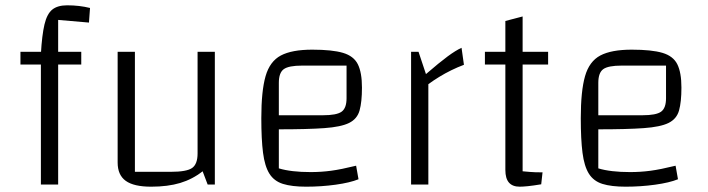

<svg xmlns="http://www.w3.org/2000/svg" viewBox="-20 -695 2667 723"><path d="M199 0H134V-492Q138 -563 147.5 -603Q157 -643 177 -659Q197 -675 233 -675Q256 -675 277.5 -672.5Q299 -670 319 -665L315 -610L199 -620ZM286 -500V-452H57V-500Z M789 -500V0H762L743 -50Q705 -20 658.5 -6Q612 8 549 8Q484 8 453.5 -14Q423 -36 423 -83V-500H488V-48H623Q683 -48 703.5 -62.5Q724 -77 724 -117V-500Z M1133 8Q1079 8 1045.5 -2.5Q1012 -13 994.5 -41Q977 -69 970.5 -119.5Q964 -170 964 -250Q964 -352 980 -408Q996 -464 1037.5 -486Q1079 -508 1156 -508Q1231 -508 1271.5 -496Q1312 -484 1327.5 -453Q1343 -422 1343 -365Q1343 -311 1334 -279Q1325 -247 1294.5 -232Q1264 -217 1201 -212.5Q1138 -208 1030 -208H1000V-261H1196Q1248 -261 1266.5 -274.5Q1285 -288 1285 -325V-448H1118Q1067 -448 1048.5 -434.5Q1030 -421 1030 -383V-61Q1076 -47 1150 -47Q1189 -47 1226.5 -52Q1264 -57 1321 -71L1330 -20Q1298 -7 1244 0.5Q1190 8 1133 8Z M1556 -500 1584 -416Q1635 -460 1665.5 -482.5Q1696 -505 1718 -515L1727 -451Q1703 -442 1679.5 -430.5Q1656 -419 1634 -405.5Q1612 -392 1593 -378V0H1528V-500Z M1937 8Q1910 8 1896.5 -7.5Q1883 -23 1883 -55V-616L1948 -633V-50Q1960 -49 1976.5 -47.5Q1993 -46 2023 -46L2018 -1Q1988 4 1968.5 6Q1949 8 1937 8ZM1806 -452V-500H2044V-452Z M2336 8Q2282 8 2248.5 -2.5Q2215 -13 2197.5 -41Q2180 -69 2173.5 -119.5Q2167 -170 2167 -250Q2167 -352 2183 -408Q2199 -464 2240.5 -486Q2282 -508 2359 -508Q2434 -508 2474.5 -496Q2515 -484 2530.5 -453Q2546 -422 2546 -365Q2546 -311 2537 -279Q2528 -247 2497.5 -232Q2467 -217 2404 -212.5Q2341 -208 2233 -208H2203V-261H2399Q2451 -261 2469.5 -274.5Q2488 -288 2488 -325V-448H2321Q2270 -448 2251.5 -434.5Q2233 -421 2233 -383V-61Q2279 -47 2353 -47Q2392 -47 2429.5 -52Q2467 -57 2524 -71L2533 -20Q2501 -7 2447 0.5Q2393 8 2336 8Z"/></svg>

Font: Changa ExtraLight ExtraLight
Style: Regular
Weight: 250
Version: Version 3.002; ttfautohint (v1.8.2)